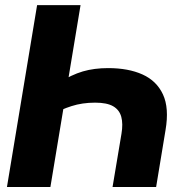

<svg xmlns="http://www.w3.org/2000/svg" viewBox="-20 -748 739 768"><path d="M412.6 -475.6Q493.2 -475.6 549.8 -450.2Q606.4 -424.8 631.8 -370.4Q657.2 -315.9 642.1 -227.5L604.5 0H430.2L465.8 -212.4Q472.7 -252.9 465.1 -280.8Q457.5 -308.6 432.6 -323Q407.7 -337.4 360.4 -337.4Q309.1 -337.4 265.9 -323.5Q222.7 -309.6 192.9 -291L213.4 -416Q266.1 -449.2 311.5 -462.4Q356.9 -475.6 412.6 -475.6ZM302.2 -727.5 181.6 0H7.8L128.4 -727.5Z"/></svg>

Font: Inter 24pt ExtraBold
Style: Italic
Weight: 800
Italic angle: -9.3988°
Designer: Rasmus Andersson
Foundry: rsms
Version: Version 4.001;git-66647c0bb